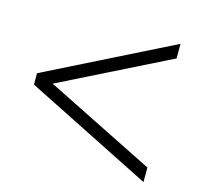

<svg xmlns="http://www.w3.org/2000/svg" viewBox="-77 -584 655 636"><g transform="rotate(15 250.0 -266.0)"><path d="M467 -453 92 -266 467 -79V-29L33 -247V-286L467 -503Z"/></g></svg>

Font: Martel Sans ExtraLight
Style: Regular
Weight: 275
Designer: Dan Reynolds and Mathieu Réguer
Foundry: Dan Reynolds and Mathieu Réguer
Version: Version 1.002; ttfautohint (v1.1) -l 5 -r 5 -G 72 -x 0 -D la